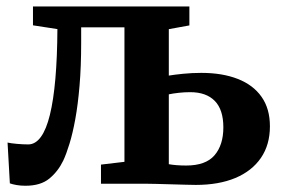

<svg xmlns="http://www.w3.org/2000/svg" viewBox="-20 -576 887 602"><path d="M59.9 6.4Q44.8 6.4 32.1 4.2Q19.4 2 10.9 -1.1L3.7 -129Q14.2 -126.6 33.2 -124.9Q52.3 -123.2 68.6 -123.2Q91 -123.2 108.1 -146.6Q125.2 -170 136.4 -215.8Q147.7 -261.5 153.6 -329.1Q159.5 -396.6 160 -484.8L83.4 -496.6V-555.7H573.8V-496.3L509.3 -484.6V-339Q526.6 -341.9 554.4 -344.7Q582.2 -347.5 611.2 -347.5Q677.1 -347.5 725.4 -328.6Q773.8 -309.7 800 -272.5Q826.3 -235.2 826.3 -180.1Q826.3 -122.1 798.1 -80.9Q769.8 -39.7 717.8 -17.9Q665.8 3.8 593.9 3.8Q584.2 3.8 563 3.2Q541.8 2.5 516.5 1.9Q491.3 1.3 468.8 0.6Q446.2 0 433.6 0H296.6V-59.9L370.2 -68.6V-490.2H234.5V-442Q234.5 -367 229.4 -307.5Q224.4 -248 216.1 -202.6Q207.8 -157.3 197.8 -125.1Q187.9 -92.8 178.2 -72.2Q162 -38.6 134.7 -16.1Q107.4 6.4 59.9 6.4ZM563.7 -57Q625.1 -57 652.7 -89.2Q680.3 -121.5 680.3 -176.6Q680.3 -232.2 653.4 -259.6Q626.6 -287 576.3 -287Q558.2 -287 540.3 -285Q522.4 -283 509.3 -280.2V-61.2Q519.6 -59.2 534 -58.1Q548.4 -57 563.7 -57Z"/></svg>

Font: Merriweather Light
Style: Regular
Weight: 300
Designer: Eben Sorkin
Foundry: Eben Sorkin
Version: Version 2.100